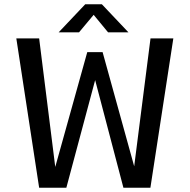

<svg xmlns="http://www.w3.org/2000/svg" viewBox="-20 -880 890 900"><path d="M582 -728.5H486.5L419 -810.5L350.5 -728.5H255L379.5 -860H457.5ZM163.5 0 56.5 -700H163.5L239 -97.5L389 -635.5H461L609 -100.5L685.5 -700H792.5L685 0H558.5L426 -504.5L291 0Z"/></svg>

Font: League Mono Wide
Style: Regular
Weight: 400
Width: 8
Designer: Tyler Finck
Foundry: The League of Moveable Type / Tyler Finck
Version: Version 2.210